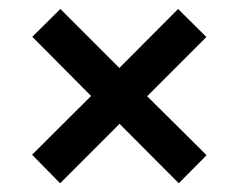

<svg xmlns="http://www.w3.org/2000/svg" viewBox="-20 -546 547 428"><path d="M308 -331.5 440.5 -200 378.5 -137.5 246.5 -270 114 -137.5 51.5 -201 183 -332 52 -464 114.5 -526 246 -394.5 377 -526 440 -463.5Z"/></svg>

Font: League Spartan Thin Medium
Style: Regular
Weight: 500
Version: Version 2.002